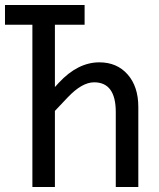

<svg xmlns="http://www.w3.org/2000/svg" viewBox="-20 -750 639 770"><path d="M109.9 0V-650.9H0V-730H319.3V-650.9H200.2V-400.9L215.8 -418Q292 -500 378.4 -500Q449.2 -500 491.9 -451.4Q534.7 -402.8 534.7 -320.8V0H444.3V-300.8Q444.3 -419.9 357.4 -419.9Q308.6 -419.9 251 -358.9L200.2 -305.2V0Z"/></svg>

Font: UDEV Gothic 35
Style: Regular
Weight: 400
Version: v2.1.0; ttfautohint (v1.8.4.7-5d5b-dirty) -l 6 -r 45 -G 200 